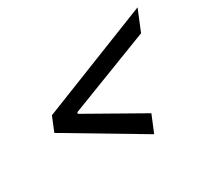

<svg xmlns="http://www.w3.org/2000/svg" viewBox="-101 -701 771 726"><g transform="rotate(-30 284.5 -337.5)"><path d="M569 -561 531.5 -469.5 174 -331.5 171.5 -325.5 414 -188 383.5 -114 59 -307 84.5 -369.5Z"/></g></svg>

Font: Libre Caslon Text
Style: Italic
Weight: 400
Italic angle: -22.583°
Designer: Pablo Impallari, Rodrigo Fuenzalida, Katja Schimmel
Foundry: Pablo Impallari, Rodrigo Fuenzalida
Version: Version 2.000